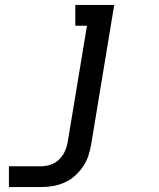

<svg xmlns="http://www.w3.org/2000/svg" viewBox="-20 -540 640 775"><path d="M147 215H16V131H147Q167 131 186.5 124Q206 117 220.5 102Q235 87 243 68Q251 49 254 29L331 -436H284V-520H441L348 43Q344 66 336.5 89Q329 112 315 132.5Q301 153 282 170Q263 187 240 197Q217 207 193.5 211Q170 215 147 215Z"/></svg>

Font: Iosevka HT Medium Extended
Style: Italic
Weight: 500
Width: 7
Italic angle: -9°
Monospace: yes
Designer: Belleve Invis
Foundry: Belleve Invis
Version: Version 32.3.0; ttfautohint (v1.8.4)